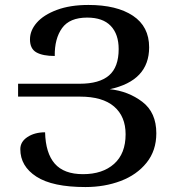

<svg xmlns="http://www.w3.org/2000/svg" viewBox="-20 -745 695 775"><path d="M62 -143Q62 -173 91 -192Q120 -211 162 -211Q164 -127 201 -84.5Q238 -42 315 -42Q394 -42 440.5 -83.5Q487 -125 487 -203Q487 -275 440.5 -315Q394 -355 303 -355H53V-407H302Q381 -407 420 -440.5Q459 -474 459 -547Q459 -607 427 -640.5Q395 -674 332 -674Q261 -674 230.5 -631.5Q200 -589 201 -519Q153 -519 127 -533.5Q101 -548 101 -586Q101 -622 128.5 -653.5Q156 -685 209.5 -705Q263 -725 337 -725Q451 -725 516.5 -681.5Q582 -638 582 -554Q582 -419 423 -385Q498 -377 554.5 -334Q611 -291 611 -207Q611 -137 571.5 -88Q532 -39 467 -14.5Q402 10 325 10Q192 10 127 -32Q62 -74 62 -143Z"/></svg>

Font: Noto Serif Armenian Medium
Style: Regular
Weight: 500
Designer: Monotype Design team
Foundry: Monotype Imaging Inc.
Version: Version 1.000